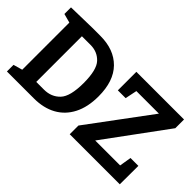

<svg xmlns="http://www.w3.org/2000/svg" viewBox="-85 -1092 1481 1481"><g transform="rotate(45 655.0 -352.0)"><path d="M351 -704Q501 -704 586.5 -617Q672 -530 672 -364Q672 -247 630 -165.5Q588 -84 511.5 -42Q435 0 330 0H36V-72L110 -93V-607L36 -627V-699L263 -704ZM337 -103Q417 -103 467.5 -156Q518 -209 518 -356Q518 -499 470 -550Q422 -601 347 -601H253V-103ZM1166 -105 1182 -202H1268L1267 0H721V-95L1095 -599H849L829 -502H744V-704H1264V-609L894 -105Z"/></g></svg>

Font: Bitter Pro
Style: Bold
Weight: 700
Designer: Sol Matas, and Bitter project Authors
Foundry: Sol Matas
Version: Version 1.010